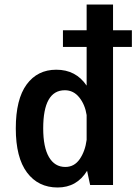

<svg xmlns="http://www.w3.org/2000/svg" viewBox="-20 -820 610 851"><path d="M481 0H379.5L366 -63Q320.5 11 235.5 11Q149.5 11 99.8 -55.2Q50 -121.5 50 -251Q50 -380 98 -445.5Q146 -511 229.5 -511Q316.5 -511 364 -440.5V-612H259V-686H364V-800H481V-686H564.5V-612H481ZM171.5 -251Q171.5 -167.5 197 -123.8Q222.5 -80 269.5 -80Q309.5 -80 333.5 -115Q357.5 -150 364 -200V-310Q357 -356 331.5 -388Q306 -420 267.5 -420Q171.5 -420 171.5 -251Z"/></svg>

Font: League Mono Narrow Medium
Style: Regular
Weight: 500
Width: 3
Designer: Tyler Finck
Foundry: The League of Moveable Type / Tyler Finck
Version: Version 2.210